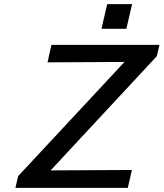

<svg xmlns="http://www.w3.org/2000/svg" viewBox="-20 -913 795 933"><path d="M473 -773 501 -893H622L594 -773ZM55 0 68 -57 585 -612 211 -610 230 -695H755L742 -640L226 -85L621 -87L601 0Z"/></svg>

Font: Coval
Style: Medium Italic
Weight: 500
Foundry: Context Ltd
Version: Version 001.000